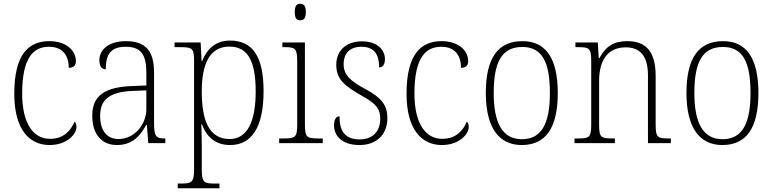

<svg xmlns="http://www.w3.org/2000/svg" viewBox="-20 -762 4114 1022"><path d="M244 10C337 10 387 -49 387 -85C387 -100 384 -108 377 -115C357 -67 319 -23 247 -23C159 -22 98 -102 98 -264C98 -453 156 -513 241 -513C316 -513 346 -464 346 -401C370 -401 384 -412 384 -436C384 -496 329 -543 243 -543C135 -543 56 -477 56 -263C56 -70 138 10 244 10Z M603 10C689 10 731 -46 758 -97H762L769 0H860V-25H856C809 -25 800 -38 800 -109V-377C800 -489 756 -543 651 -543C552 -543 509 -493 509 -442C509 -409 521 -393 543 -393C543 -470 567 -513 649 -513C740 -513 759 -460 759 -371V-307L683 -304C538 -299 471 -252 471 -147C471 -40 527 10 603 10ZM611 -22C542 -22 513 -76 513 -145C513 -225 555 -273 686 -278L759 -281V-181C759 -101 697 -22 611 -22Z M926 240H1148V215H1123C1067 215 1054 210 1054 140V18C1054 -39 1052 -79 1052 -102H1054C1080 -32 1128 10 1205 10C1316 10 1383 -79 1383 -277C1383 -463 1324 -546 1204 -546C1125 -546 1080 -498 1056 -437H1053L1048 -536H909V-511H938C1003 -511 1013 -506 1013 -438V139C1013 209 1000 215 944 215H926ZM1203 -22C1092 -22 1054 -121 1054 -276C1054 -420 1095 -514 1201 -514C1301 -514 1341 -434 1341 -275C1341 -115 1296 -22 1203 -22Z M1578 -654C1596 -654 1608 -663 1608 -698C1608 -732 1596 -742 1578 -742C1560 -742 1549 -732 1549 -698C1549 -663 1560 -654 1578 -654ZM1466 0H1698V-25H1677C1614 -25 1603 -30 1603 -99V-536H1483V-511H1495C1551 -511 1562 -505 1562 -435V-98C1562 -30 1551 -25 1488 -25H1466Z M1894 10C1983 10 2042 -45 2042 -133C2042 -197 2017 -239 1923 -289C1847 -330 1809 -362 1809 -421C1809 -473 1838 -513 1903 -513C1965 -513 1998 -481 1998 -403C2018 -403 2029 -419 2029 -448C2029 -496 1989 -542 1907 -542C1823 -542 1770 -493 1770 -418C1770 -344 1806 -309 1908 -251C1987 -208 2004 -178 2004 -130C2004 -65 1966 -20 1895 -20C1814 -20 1787 -67 1787 -143C1771 -143 1758 -129 1758 -94C1758 -45 1794 10 1894 10Z M2332 10C2425 10 2475 -49 2475 -85C2475 -100 2472 -108 2465 -115C2445 -67 2407 -23 2335 -23C2247 -22 2186 -102 2186 -264C2186 -453 2244 -513 2329 -513C2404 -513 2434 -464 2434 -401C2458 -401 2472 -412 2472 -436C2472 -496 2417 -543 2331 -543C2223 -543 2144 -477 2144 -263C2144 -70 2226 10 2332 10Z M2757 10C2883 10 2949 -78 2949 -267C2949 -455 2883 -543 2761 -543C2631 -543 2566 -454 2566 -267C2566 -79 2638 10 2757 10ZM2758 -21C2653 -21 2608 -109 2608 -267C2608 -430 2650 -512 2760 -512C2865 -512 2907 -433 2907 -267C2907 -113 2868 -21 2758 -21Z M3038 0H3253V-25H3242C3179 -25 3169 -30 3169 -98V-331C3169 -432 3208 -510 3311 -510C3398 -510 3429 -450 3429 -361V0H3551V-25H3542C3480 -25 3470 -30 3470 -99V-357C3470 -484 3422 -543 3318 -543C3250 -543 3206 -518 3171 -453H3167L3162 -536H3043V-511H3059C3115 -511 3127 -506 3127 -438V-99C3127 -30 3117 -25 3054 -25H3038Z M3825 10C3951 10 4017 -78 4017 -267C4017 -455 3951 -543 3829 -543C3699 -543 3634 -454 3634 -267C3634 -79 3706 10 3825 10ZM3826 -21C3721 -21 3676 -109 3676 -267C3676 -430 3718 -512 3828 -512C3933 -512 3975 -433 3975 -267C3975 -113 3936 -21 3826 -21Z"/></svg>

Font: Noto Serif Ethiopic SemiCondensed ExtraLight
Style: Regular
Weight: 200
Width: 4
Designer: Monotype Design Team
Foundry: Monotype Imaging Inc.
Version: Version 2.102